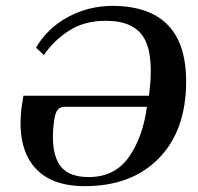

<svg xmlns="http://www.w3.org/2000/svg" viewBox="-20 -626 677 656"><path d="M53 -254 60 -299H489Q507 -434 473 -494.5Q439 -555 341 -555Q268 -555 215.5 -521Q163 -487 130 -438L103 -463Q142 -530 212.5 -568Q283 -606 366 -606Q616 -604 616 -348Q616 -181 523 -85.5Q430 10 270 10Q149 10 94 -59.5Q39 -129 53 -254ZM482 -261H200Q186 -261 177.5 -251.5Q169 -242 165 -215Q152 -121 178.5 -71Q205 -21 283 -21Q372 -21 420 -89Q468 -157 482 -261Z"/></svg>

Font: Unna Medium
Style: Italic
Weight: 500
Italic angle: -8.05°
Designer: Jorge de Buen Unna
Foundry: Omnibus-Type
Version: Version 2.008